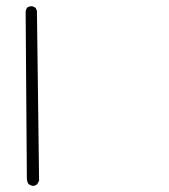

<svg xmlns="http://www.w3.org/2000/svg" viewBox="-20 -438 540 614"><path d="M82.5 156.2Q83.5 156.2 85.9 156.2Q92.3 156.2 99.1 150.9L105 140.1L98.1 -403.3L93.8 -413.1L83.5 -418Q82 -418 81.1 -418Q72.8 -418 66.9 -413.6Q62.5 -407.7 62 -399.9L65.9 131.8Q65.9 142.6 71.3 150.9Z"/></svg>

Font: NaikaiFont
Style: ExtraLight
Weight: 200
Version: Version 1.89